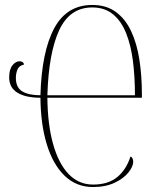

<svg xmlns="http://www.w3.org/2000/svg" viewBox="-20 -744 637 774"><path d="M355 10Q288 10 241 -35Q194 -80 169 -161Q144 -242 143 -350Q83 -350 50 -370.5Q17 -391 17 -432Q17 -464 30 -480.5Q43 -497 59 -497Q64 -497 69.5 -494.5Q75 -492 77 -484Q56 -479 50 -463Q44 -447 44 -430Q44 -391 70 -375.5Q96 -360 143 -360Q148 -536 198.5 -630Q249 -724 352 -724Q409 -724 447.5 -695.5Q486 -667 509 -617.5Q532 -568 542 -503Q552 -438 552 -364V-350H171Q172 -242 194 -163.5Q216 -85 256.5 -42.5Q297 0 355 0Q416 0 452.5 -30Q489 -60 506 -113Q512 -111 514.5 -104.5Q517 -98 517 -92Q517 -73 498 -49Q479 -25 442.5 -7.5Q406 10 355 10ZM524 -360Q524 -433 516 -497Q508 -561 488.5 -610Q469 -659 435.5 -686.5Q402 -714 352 -714Q261 -714 218.5 -622Q176 -530 171 -360Z"/></svg>

Font: Noto Serif Display ExtraCondensed Thin
Style: Regular
Weight: 100
Width: 2
Designer: Monotype Design Team
Foundry: Monotype Imaging Inc.
Version: Version 2.009